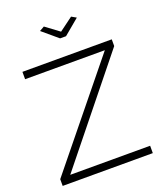

<svg xmlns="http://www.w3.org/2000/svg" viewBox="-164 -1022 954 1127"><g transform="rotate(-20 313.5 -458.5)"><path d="M246 -917 331 -854 416 -917 446 -900 349 -819H312L216 -900ZM30 -42 535 -664H37V-710H595V-668L94 -46H593V0H30Z"/></g></svg>

Font: Oxford Sans
Style: Regular
Weight: 300
Designer: Matt McInerney, Pablo Impallari, Rodrigo Fuenzalida
Foundry: Matt McInerney, Pablo Impallari, Rodrigo Fuenzalida
Version: Version 3.000g; ttfautohint (v1.5) -l 8 -r 28 -G 28 -x 14 -D